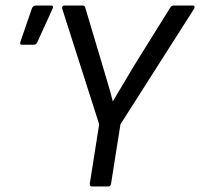

<svg xmlns="http://www.w3.org/2000/svg" viewBox="-20 -675 724 695"><path d="M313 0Q304 0 305 -10L339 -225L205 -644Q204 -649 206.5 -652Q209 -655 213 -655H279Q288 -655 289 -646L352 -435Q361 -404 370.5 -372.5Q380 -341 388 -309H389Q408 -341 426.5 -372Q445 -403 464 -435L596 -647Q601 -655 608 -655H678Q683 -655 684 -652Q685 -649 683 -644L416 -225L382 -10Q380 0 372 0ZM60 -513Q50 -513 54 -524L96 -646Q100 -655 111 -655H165Q170 -655 171.5 -651.5Q173 -648 170 -643L115 -522Q112 -516 108.5 -514.5Q105 -513 100 -513Z"/></svg>

Font: Sofia Sans Semi Condensed
Style: Italic
Weight: 400
Italic angle: -9°
Designer: Botio Nikoltchev, Ani Petrova
Foundry: lettersoup
Version: Version 4.101